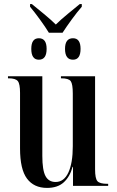

<svg xmlns="http://www.w3.org/2000/svg" viewBox="-20 -909 570 939"><path d="M210 10Q262 10 292 -17.5Q322 -45 335 -93H337V0H509V-10H505Q468 -10 456.5 -23Q445 -36 445 -81V-536H278V-526H280Q316 -526 326 -512Q336 -498 336 -451V-194Q336 -112 314.5 -65.5Q293 -19 252 -19Q218 -19 202.5 -48Q187 -77 187 -147V-536H19V-526H22Q56 -526 67 -512.5Q78 -499 78 -455V-183Q78 -81 112 -35.5Q146 10 210 10ZM219 -749H286Q304 -777 331 -814Q358 -851 380 -876V-889H370Q349 -872 312 -841.5Q275 -811 253 -789Q231 -811 194 -841.5Q157 -872 136 -889H127V-876Q148 -851 175 -814Q202 -777 219 -749ZM170 -617Q208 -617 208 -670Q208 -722 170 -722Q133 -722 133 -670Q133 -617 170 -617ZM337 -617Q374 -617 374 -670Q374 -722 337 -722Q298 -722 298 -670Q298 -617 337 -617Z"/></svg>

Font: Noto Serif Display Condensed Semi
Style: Regular
Weight: 600
Width: 3
Designer: Monotype Design Team
Foundry: Monotype Imaging Inc.
Version: Version 1.900